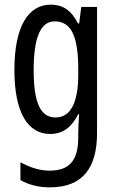

<svg xmlns="http://www.w3.org/2000/svg" viewBox="-20 -567 502 827"><path d="M199 -547C101 -547 42 -452 42 -266C42 -85 98 10 196 10C250 10 288 -18 317 -75H321C318 -43 317 -13 317 9V25C317 129 275 168 193 168C153 168 113 156 68 132V209C107 230 146 240 195 240C337 240 398 155 398 6V-537H330L321 -466H316C287 -523 250 -547 199 -547ZM216 -475C286 -475 317 -412 317 -270V-245C317 -123 283 -61 219 -61C155 -61 125 -123 125 -265C125 -402 153 -475 216 -475Z"/></svg>

Font: Noto Sans Myanmar UI ExtraCondensed
Style: Regular
Weight: 400
Width: 2
Designer: Monotype Design Team
Foundry: Monotype Imaging Inc.
Version: Version 2.103